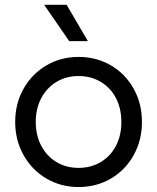

<svg xmlns="http://www.w3.org/2000/svg" viewBox="-20 -750 642 784"><path d="M42 -252Q42 -327.1 76.2 -387.7Q110.4 -448.2 169.4 -482.9Q228.5 -517.6 300.8 -517.6Q374 -517.6 433.1 -482.9Q492.2 -448.2 525.9 -387.7Q559.6 -327.1 559.6 -252Q559.6 -177.7 525.9 -116.7Q492.2 -55.7 433.1 -21Q374 13.7 300.8 13.7Q228.5 13.7 169.4 -21Q110.4 -55.7 76.2 -116.7Q42 -177.7 42 -252ZM475.6 -252Q475.6 -306.6 453.6 -349.1Q431.6 -391.6 391.6 -415.5Q351.6 -439.5 300.8 -439.5Q250 -439.5 210.4 -415.5Q170.9 -391.6 148.4 -349.1Q126 -306.6 126 -252Q126 -197.3 148.4 -154.8Q170.9 -112.3 210.4 -88.4Q250 -64.5 300.8 -64.5Q351.6 -64.5 391.6 -88.4Q431.6 -112.3 453.6 -154.8Q475.6 -197.3 475.6 -252ZM160.2 -730.5H252L338.9 -582H262.7Z"/></svg>

Font: Wanted Sans Std Variable
Style: Regular
Weight: 400
Designer: Original Design by Kil Hyung-jin and Kang Hanbin, Wanted Lab, Inc;
Foundry: Wanted Lab, Inc.
Version: Version 1.003;Glyphs 3.2 (3227)